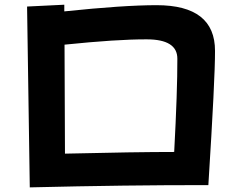

<svg xmlns="http://www.w3.org/2000/svg" viewBox="-20 -789 1040 831"><path d="M259.3 -595.7 261.2 -124Q565.4 -131.3 733.9 -131.3Q748 -396 747.6 -534.7Q748 -618.7 614.7 -618.7Q486.3 -619.1 259.3 -595.7ZM910.6 -568.4Q911.1 -452.6 881.8 12.2Q529.8 11.7 108.9 22L97.2 -760.7L258.3 -768.6V-739.7Q515.1 -766.6 657.7 -766.6Q911.1 -766.6 910.6 -568.4Z"/></svg>

Font: Droid Sans
Style: Regular
Weight: 400
Foundry: Ascender Corporation
Version: Version 1.00 build 114